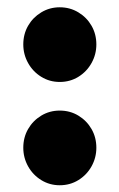

<svg xmlns="http://www.w3.org/2000/svg" viewBox="-20 -508 336 540"><path d="M148 13Q119.5 13 96 -1.5Q72.5 -16 59 -40.2Q45.5 -64.5 45.5 -92.5Q45.5 -121.5 59 -145Q72.5 -168.5 96 -182.8Q119.5 -197 148 -197Q177 -197 200.5 -182.8Q224 -168.5 237.5 -145Q251 -121.5 251 -92.5Q251 -64.5 237.5 -40.2Q224 -16 200.5 -1.5Q177 13 148 13ZM148 -277.5Q119.5 -277.5 96 -292Q72.5 -306.5 59 -330.8Q45.5 -355 45.5 -383Q45.5 -412 59 -435.5Q72.5 -459 96 -473.2Q119.5 -487.5 148 -487.5Q177 -487.5 200.5 -473.2Q224 -459 237.5 -435.5Q251 -412 251 -383Q251 -355 237.5 -330.8Q224 -306.5 200.5 -292Q177 -277.5 148 -277.5Z"/></svg>

Font: Fraunces 28pt Soft Wonky
Style: Bold
Weight: 700
Version: Version 1.000;[b76b70a41]